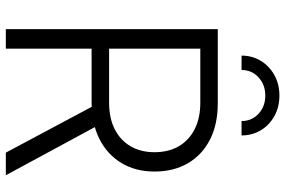

<svg xmlns="http://www.w3.org/2000/svg" viewBox="-180 -799 979 659"><g transform="rotate(90 309.5 -469.5)"><path d="M80.1 0V-727.5H334.5Q406.7 -727.5 459.2 -700.7Q511.7 -673.8 540.3 -625Q568.8 -576.2 568.8 -510.3Q568.8 -445.3 539.3 -396.5Q509.8 -347.7 456.5 -321Q403.3 -294.4 331.1 -294.4H117.2V-354.5H333Q385.7 -354.5 423.6 -373.8Q461.4 -393.1 481.9 -428Q502.4 -462.9 502.4 -510.3Q502.4 -558.6 481.9 -593.8Q461.4 -628.9 423.3 -648.2Q385.3 -667.5 332 -667.5H147V0ZM503.9 0 328.6 -328.6H403.8L581.5 0ZM308.1 -939Q347.7 -939 378.7 -921.6Q409.7 -904.3 427.2 -875Q444.8 -845.7 444.8 -809.1H395.5Q395.5 -844.2 370.4 -867.4Q345.2 -890.6 308.1 -890.6Q271 -890.6 245.6 -867.4Q220.2 -844.2 220.2 -809.1H170.9Q170.9 -845.7 188.7 -875Q206.5 -904.3 237.5 -921.6Q268.6 -939 308.1 -939Z"/></g></svg>

Font: Inter 28pt Light
Style: Regular
Weight: 300
Designer: Rasmus Andersson
Foundry: rsms
Version: Version 4.001;git-66647c0bb